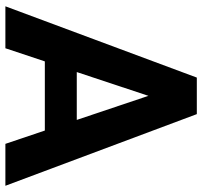

<svg xmlns="http://www.w3.org/2000/svg" viewBox="-39 -712 751 713"><g transform="rotate(90 336.5 -355.5)"><path d="M464.8 -146.5H208L159.2 0H3.4L268.1 -710.9H403.8L669.9 0H514.2ZM247.6 -265.1H425.3L335.9 -531.2Z"/></g></svg>

Font: Roboto-o
Style: o-Bold
Weight: 700
Designer: Google
Version: Version 2.134; 2016; ttfautohint (v1.6)